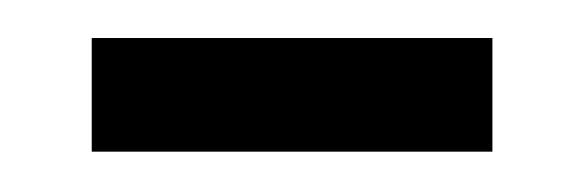

<svg xmlns="http://www.w3.org/2000/svg" viewBox="-20 -649 301 99"><path d="M27.3 -570.8V-629.4H233.9V-570.8Z"/></svg>

Font: Open Sans Condensed Light
Style: Regular
Weight: 300
Width: 3
Designer: Monotype Design Team
Foundry: Monotype Imaging Inc.
Version: Version 3.003; ttfautohint (v1.8.4)